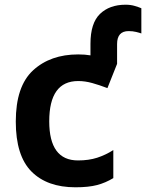

<svg xmlns="http://www.w3.org/2000/svg" viewBox="-20 -785 620 815"><path d="M300 10Q356 10 392 0.5Q428 -9 461 -29V-148Q428 -127 392.5 -115.5Q357 -104 311 -104Q189 -104 189 -270Q189 -441 312 -441Q341 -441 371.5 -432.5Q402 -424 436 -411L477 -514V-598Q477 -653 526 -653Q543 -653 557.5 -649.5Q572 -646 580 -643V-750Q571 -754 553 -759.5Q535 -765 513 -765Q445 -765 404.5 -726Q364 -687 364 -599V-550Q341 -554 312 -554Q194 -554 120.5 -486.5Q47 -419 47 -269Q47 -124 113.5 -57Q180 10 300 10Z"/></svg>

Font: Noto Sans UI
Style: Bold
Weight: 700
Designer: Monotype Design Team
Foundry: Monotype Imaging Inc.
Version: Version 1.901